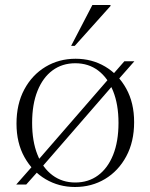

<svg xmlns="http://www.w3.org/2000/svg" viewBox="-20 -738 602 768"><path d="M45 0 115.5 -80 124.5 -88.5 417.5 -426 429 -437.5 477.5 -493H517.5L448 -414L436.5 -402.5L143.5 -65L134.5 -55.5L85 0ZM281 -8Q333.5 -8 372.2 -36.5Q411 -65 432.5 -118.5Q454 -172 454 -246.5Q454 -320 432.5 -373.5Q411 -427 372.5 -456Q334 -485 281 -485Q229 -485 190.2 -456.5Q151.5 -428 130 -374.5Q108.5 -321 108.5 -246.5Q108.5 -173 129.8 -119.5Q151 -66 190 -37Q229 -8 281 -8ZM280 10Q215.5 10 162.5 -21.2Q109.5 -52.5 77.8 -109.5Q46 -166.5 46 -243.5Q46 -322 77.2 -380.2Q108.5 -438.5 162.2 -470.8Q216 -503 282.5 -503Q347.5 -503 400.5 -471.8Q453.5 -440.5 485 -383.5Q516.5 -326.5 516.5 -249.5Q516.5 -171 485 -112.5Q453.5 -54 400 -22Q346.5 10 280 10ZM264.5 -554.5 349.5 -718H422V-714L279 -554.5Z"/></svg>

Font: Newsreader 60pt Light
Style: Regular
Weight: 300
Designer: Hugues Gentile
Foundry: Production Type
Version: Version 1.003